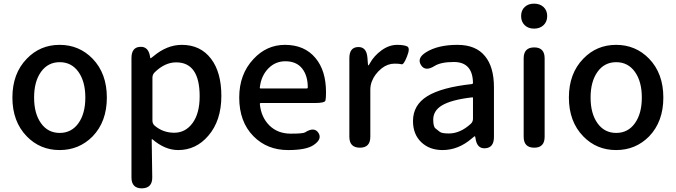

<svg xmlns="http://www.w3.org/2000/svg" viewBox="-20 -810 3706 1053"><path d="M127 -62Q48 -143 48 -275Q48 -407 127 -488Q200 -564 307 -564Q414 -564 488 -488Q566 -407 566 -275Q566 -143 488 -62Q414 13 307 13Q200 13 127 -62ZM205 -134Q243 -81 307.5 -81Q372 -81 410 -134Q448 -187 448 -275Q448 -363 410 -416Q372 -469 307.5 -469Q243 -469 205 -416Q167 -363 167 -275Q167 -187 205 -134Z M758 223Q701 223 701 163V-491Q701 -550 747 -553Q794 -557 803 -499Q804 -490 805.5 -490Q807 -490 822 -502Q896 -564 977 -564Q1080 -564 1138 -487Q1194 -413 1194 -284Q1194 -148 1122 -65Q1055 13 957 13Q885 13 816 -46Q812 -49 812 -44L815 162Q816 222 758 223ZM1075 -282Q1075 -468 946 -468Q884 -468 828 -413Q816 -401 816 -384V-148Q816 -132 828 -121Q874 -82 935.5 -82Q997 -82 1036 -135Q1075 -188 1075 -282Z M1560 13Q1445 13 1370 -63Q1292 -142 1292 -275Q1292 -403 1370 -486Q1442 -564 1543 -564Q1650 -564 1710 -492Q1768 -423 1768 -304Q1768 -273 1765 -259Q1762 -245 1706 -245H1410Q1405 -245 1405 -240Q1412 -167 1457.5 -122Q1503 -77 1575 -77Q1643 -77 1653 -84Q1703 -116 1726 -82Q1749 -47 1699 -14Q1659 13 1560 13ZM1405 -330Q1404 -325 1409 -325H1663Q1668 -325 1668 -330Q1668 -396 1636.5 -435Q1605 -474 1545 -474Q1491 -474 1453 -436Q1412 -395 1405 -330Z M1954 0Q1896 0 1896 -60V-491Q1896 -550 1943 -552Q1990 -554 1995 -495L1998 -457Q1999 -451 2000.5 -451Q2002 -451 2008 -462Q2031 -504 2072.5 -534Q2114 -564 2158 -564Q2195 -564 2213 -555.5Q2231 -547 2212 -500Q2194 -454 2182.5 -457.5Q2171 -461 2144 -461Q2106 -461 2073 -435Q2035 -404 2020 -365Q2011 -343 2011 -319V-60Q2011 0 1954 0Z M2407 13Q2335 13 2290 -30.5Q2245 -74 2245 -146Q2245 -234 2323.5 -282.5Q2402 -331 2568 -349Q2574 -350 2574 -356Q2572 -470 2469 -470Q2398 -470 2363 -448Q2312 -416 2289 -453Q2265 -491 2316 -523Q2381 -564 2489 -564Q2590 -564 2640 -502Q2689 -443 2689 -331V-59Q2689 0 2642 3Q2596 7 2588 -51L2587 -56Q2586 -63 2584 -63Q2582 -63 2568 -51Q2494 13 2407 13ZM2442 -78Q2504 -78 2562 -131Q2574 -142 2574 -159V-272Q2574 -277 2569 -276Q2456 -263 2404 -232Q2356 -203 2356 -154Q2356 -115 2368.5 -105.5Q2381 -96 2392 -87Q2403 -78 2442 -78Z M2910 0Q2852 0 2852 -60V-490Q2852 -550 2910 -550Q2967 -550 2967 -490V-60Q2967 0 2910 0ZM2909 -653Q2877 -653 2857.5 -672Q2838 -691 2838 -722Q2838 -753 2857.5 -771.5Q2877 -790 2909 -790Q2941 -790 2961 -771.5Q2981 -753 2981 -722Q2981 -691 2961 -672Q2941 -653 2909 -653Z M3179 -62Q3100 -143 3100 -275Q3100 -407 3179 -488Q3252 -564 3359 -564Q3466 -564 3540 -488Q3618 -407 3618 -275Q3618 -143 3540 -62Q3466 13 3359 13Q3252 13 3179 -62ZM3257 -134Q3295 -81 3359.5 -81Q3424 -81 3462 -134Q3500 -187 3500 -275Q3500 -363 3462 -416Q3424 -469 3359.5 -469Q3295 -469 3257 -416Q3219 -363 3219 -275Q3219 -187 3257 -134Z"/></svg>

Font: Resource Han Rounded JP Medium
Style: Regular
Weight: 500
Designer: Cyano Hao (round all glyphs); Ryoko NISHIZUKA 西塚涼子 (kana, bopomofo & ideographs); Paul D. Hunt (Latin, Greek & Cyrillic)
Foundry: Cyano Hao
Version: 0.990